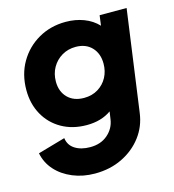

<svg xmlns="http://www.w3.org/2000/svg" viewBox="-114 -653 879 969"><g transform="rotate(-15 325.5 -169.0)"><path d="M264 220Q201 220 148 198Q95 176 60.5 137.5Q26 99 16 48L159 7Q164 45 195.5 65Q227 85 275 85Q330 85 366 54Q402 23 409 -23L415 -64Q363 -27 287 -27Q213 -27 156.5 -59Q100 -91 68.5 -147.5Q37 -204 37 -276Q37 -358 74 -421.5Q111 -485 174.5 -521.5Q238 -558 317 -558Q368 -558 411.5 -541.5Q455 -525 485 -493L492 -546H633L560 -18Q551 51 510.5 104.5Q470 158 406.5 189Q343 220 264 220ZM309 -163Q351 -163 382.5 -182.5Q414 -202 431 -234Q448 -266 448 -305Q448 -358 417 -390.5Q386 -423 333 -423Q293 -423 261 -404Q229 -385 210.5 -352.5Q192 -320 192 -279Q192 -227 223.5 -195Q255 -163 309 -163Z"/></g></svg>

Font: Plus Jakarta Sans ExtraBold
Style: Italic
Weight: 800
Italic angle: -8°
Designer: Gumpita Rahayu
Foundry: Tokotype
Version: Version 2.071; ttfautohint (v1.8.4.7-5d5b);gftools[0.9.29]